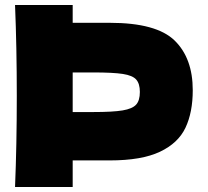

<svg xmlns="http://www.w3.org/2000/svg" viewBox="-20 -746 829 766"><path d="M418 -655Q604 -655 676.5 -584.5Q749 -514 749 -386Q749 -298 720 -236.5Q691 -175 618 -140.5Q545 -106 418 -106H270V0H40Q47 -169 47 -363Q47 -557 40 -726H270V-655ZM352 -299Q430 -299 469 -305.5Q508 -312 523 -328.5Q538 -345 538 -379Q538 -412 523.5 -428.5Q509 -445 470 -451Q431 -457 352 -457H270V-299Z"/></svg>

Font: Mantou Sans
Style: Regular
Weight: 400
Designer: Mant0u / artakana
Foundry: Mant0u / artakana
Version: Version 1.001;October 22, 2023;FontCreator 14.0.0.2901 64-bi